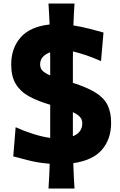

<svg xmlns="http://www.w3.org/2000/svg" viewBox="-20 -922 686 1096"><path d="M256.8 154.3Q259.3 117.2 261 82Q262.7 46.9 263.7 12.7Q196.8 7.3 144 -6.3Q91.3 -20 55.7 -29.3L69.3 -195.8Q116.2 -174.3 168.5 -157.7Q220.7 -141.1 266.6 -134.8Q266.6 -154.8 266.6 -175Q266.6 -195.3 266.6 -215.3V-324.2L262.7 -325.2Q193.4 -345.7 144.5 -372.8Q95.7 -399.9 69.8 -443.1Q43.9 -486.3 43.9 -554.2Q43.9 -646.5 97.7 -708.3Q151.4 -770 263.2 -782.2Q261.7 -811 260.3 -841.1Q258.8 -871.1 256.8 -901.9H405.3Q403.3 -869.6 401.6 -838.4Q399.9 -807.1 398.9 -776.9Q448.2 -769 494.6 -756.8Q541 -744.6 570.8 -736.3L556.6 -573.2Q510.7 -593.8 469.5 -607.4Q428.2 -621.1 396.5 -628.4Q396 -604.5 396 -580.6Q396 -556.6 396 -532.7V-449.2Q478 -422.9 525.9 -393.1Q573.7 -363.3 594 -322Q614.3 -280.8 614.3 -220.7Q614.3 -128.4 562.3 -67.6Q510.3 -6.8 398.4 9.3Q399.4 44.4 401.1 80.6Q402.8 116.7 405.3 154.3ZM209 -554.7Q209 -532.2 222.9 -518.1Q236.8 -503.9 266.6 -491.7V-532.7Q266.6 -555.7 266.6 -578.4Q266.6 -601.1 266.1 -623.5Q240.7 -614.3 224.9 -597.4Q209 -580.6 209 -554.7ZM396 -215.3Q396 -197.3 396 -179.7Q396 -162.1 396 -144.5Q421.4 -154.3 435.5 -172.6Q449.7 -190.9 449.7 -218.3Q449.7 -240.2 435.8 -255.1Q421.9 -270 396 -281.7Z"/></svg>

Font: Pinar DS2-Bold
Style: Regular
Weight: 700
Designer: Amin Abedi
Version: Version 2.000